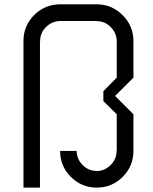

<svg xmlns="http://www.w3.org/2000/svg" viewBox="-20 -853 694 873"><path d="M328.3 -166.7Q329.2 -130 355.4 -102.9Q381.7 -75.8 420 -75.8V-75Q455.8 -75.8 482.9 -102.5Q510 -129.2 510 -166.7H510.8V-333.3L450 -393.3V-438.3L510.8 -500V-666.7Q510 -702.5 483.8 -729.6Q457.5 -756.7 420 -756.7V-757.5H253.3Q216.7 -756.7 189.6 -730.4Q162.5 -704.2 162.5 -666.7H161.7V0H86.7V-666.7Q86.7 -735.8 135.4 -784.6Q184.2 -833.3 253.3 -833.3H420Q488.3 -833.3 537.5 -784.2Q586.7 -735 586.7 -666.7V-500L503.3 -416.7L586.7 -333.3V-166.7Q586.7 -97.5 537.9 -48.8Q489.2 0 420 0Q350.8 0 302.1 -48.8Q253.3 -97.5 253.3 -166.7Z"/></svg>

Font: 0xA000-Squarish
Style: Squareish
Weight: 400
Version: Version 0.1